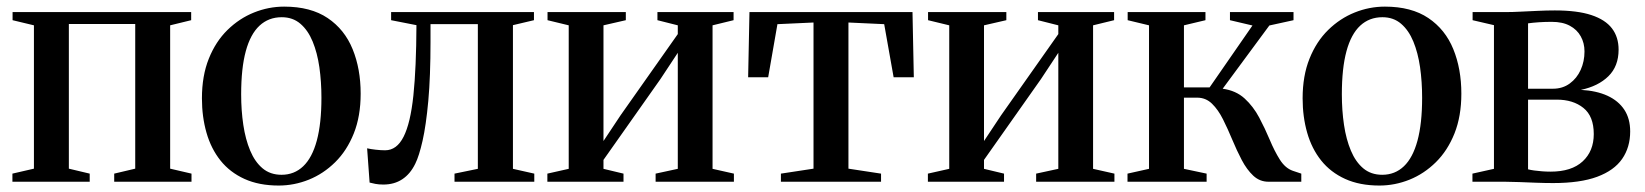

<svg xmlns="http://www.w3.org/2000/svg" viewBox="-20 -549 4968 580"><path d="M17.5 0V-24.5L82.5 -39.5V-472.5L18 -488V-512.5H557.5V-488L494 -472.5V-39.5L558.5 -24.5V0H325V-24.5L388.5 -39.5V-476.5H188V-39.5L251 -24.5V0Z M590 -252Q590 -320 610.8 -371.8Q631.5 -423.5 667.2 -458.5Q703 -493.5 747.2 -511.2Q791.5 -529 838.5 -529Q918.5 -529 969.8 -494.5Q1021 -460 1045.2 -400.5Q1069.5 -341 1069.5 -266Q1069.5 -198 1048.8 -146Q1028 -94 992.5 -59Q957 -24 912.8 -6.2Q868.5 11.5 822 11.5Q762.5 11.5 718.5 -8.5Q674.5 -28.5 646 -64.2Q617.5 -100 603.8 -148Q590 -196 590 -252ZM830.5 -21Q869 -21 896 -46.8Q923 -72.5 937 -124.2Q951 -176 951 -253.5Q951 -302 944.8 -345.8Q938.5 -389.5 924.5 -423.5Q910.5 -457.5 887.5 -477.2Q864.5 -497 831 -497Q791.5 -497 764 -471.5Q736.5 -446 722.5 -394.5Q708.5 -343 708.5 -264Q708.5 -215.5 715 -171.8Q721.5 -128 735.8 -94Q750 -60 773.2 -40.5Q796.5 -21 830.5 -21Z M1138 8.5Q1124.5 8.5 1114 6.5Q1103.5 4.5 1096.5 2.5L1089 -101Q1099.5 -98.5 1114.8 -96.8Q1130 -95 1143.5 -95Q1178.5 -95 1199.2 -136Q1220 -177 1228.8 -260.8Q1237.5 -344.5 1238 -473L1161.5 -488V-512.5H1593V-488L1529.5 -473V-39L1594 -24.5V0H1353V-24.5L1423.5 -39V-476H1280.5V-423Q1280.5 -318 1273.8 -244Q1267 -170 1256.5 -123.8Q1246 -77.5 1234.5 -54.5Q1219.5 -23.5 1195.2 -7.5Q1171 8.5 1138 8.5Z M1633.5 0V-24.5L1698 -39V-472.5L1634 -488V-512.5H1870.5V-488L1803 -472.5V-123L1854.5 -200.5L2027.5 -446V-472.5L1966 -488V-512.5H2196V-488L2132.5 -472.5V-39L2197 -24.5V0H1960.5V-24.5L2027.5 -39V-389.5L1975 -310L1803 -66V-39L1863.5 -24.5V0Z M2339 0V-24.5L2437.5 -39.5V-481L2328.5 -476L2300.5 -315.5H2240L2244 -512.5H2736.5L2740.5 -315.5H2679.5L2651 -476L2543 -481V-39.5L2641.5 -24.5V0Z M2783 0V-24.5L2847.5 -39V-472.5L2783.5 -488V-512.5H3020V-488L2952.5 -472.5V-123L3004 -200.5L3177 -446V-472.5L3115.5 -488V-512.5H3345.5V-488L3282 -472.5V-39L3346.5 -24.5V0H3110V-24.5L3177 -39V-389.5L3124.5 -310L2952.5 -66V-39L3013 -24.5V0Z M3386 0V-24.5L3451 -39V-472.5L3386.5 -488V-512.5H3621.5V-488L3556.5 -472.5V-285H3634L3763.5 -472L3695.5 -488V-512.5H3887.5V-488L3814.5 -472L3673.5 -281Q3713.5 -275.5 3739.8 -251.5Q3766 -227.5 3783.8 -194Q3801.5 -160.5 3815.8 -126.5Q3830 -92.5 3846.2 -66.8Q3862.5 -41 3885.5 -33L3911 -24.5V0H3812Q3785.5 0 3766 -18.2Q3746.5 -36.5 3731.2 -65.5Q3716 -94.5 3702.5 -127Q3689 -159.5 3674.5 -188.5Q3660 -217.5 3641.2 -235.8Q3622.5 -254 3596.5 -254H3556.5V-39L3625 -24.5V0Z M3915 -252Q3915 -320 3935.8 -371.8Q3956.5 -423.5 3992.2 -458.5Q4028 -493.5 4072.2 -511.2Q4116.5 -529 4163.5 -529Q4243.5 -529 4294.8 -494.5Q4346 -460 4370.2 -400.5Q4394.5 -341 4394.5 -266Q4394.5 -198 4373.8 -146Q4353 -94 4317.5 -59Q4282 -24 4237.8 -6.2Q4193.5 11.5 4147 11.5Q4087.5 11.5 4043.5 -8.5Q3999.5 -28.5 3971 -64.2Q3942.5 -100 3928.8 -148Q3915 -196 3915 -252ZM4155.5 -21Q4194 -21 4221 -46.8Q4248 -72.5 4262 -124.2Q4276 -176 4276 -253.5Q4276 -302 4269.8 -345.8Q4263.5 -389.5 4249.5 -423.5Q4235.5 -457.5 4212.5 -477.2Q4189.5 -497 4156 -497Q4116.5 -497 4089 -471.5Q4061.5 -446 4047.5 -394.5Q4033.5 -343 4033.5 -264Q4033.5 -215.5 4040 -171.8Q4046.5 -128 4060.8 -94Q4075 -60 4098.2 -40.5Q4121.5 -21 4155.5 -21Z M4672 4Q4647.5 4 4620.8 3Q4594 2 4569.2 1Q4544.5 0 4526.5 0H4428V-24.5L4493 -39V-473L4428.5 -488V-512.5H4530Q4549 -512.5 4573.5 -513.8Q4598 -515 4625 -516.2Q4652 -517.5 4677 -517.5Q4745 -517.5 4787.2 -503.5Q4829.5 -489.5 4849.5 -463.2Q4869.5 -437 4869.5 -399Q4869.5 -349 4838.8 -318.8Q4808 -288.5 4755.5 -277.5Q4802.5 -275 4835.8 -259.8Q4869 -244.5 4886.8 -217.5Q4904.5 -190.5 4904.5 -152Q4904.5 -104 4880.2 -69Q4856 -34 4804.8 -15Q4753.5 4 4672 4ZM4664 -30.5Q4727.5 -30.5 4761 -61.5Q4794.5 -92.5 4794.5 -144Q4794.5 -198 4763.2 -223Q4732 -248 4683 -248H4596V-37.5Q4603.5 -35.5 4614.5 -34Q4625.5 -32.5 4638.2 -31.5Q4651 -30.5 4664 -30.5ZM4596 -281H4671Q4700.5 -281 4722 -296.8Q4743.5 -312.5 4755 -338Q4766.5 -363.5 4766.5 -393.5Q4766.5 -419 4755.2 -439.2Q4744 -459.5 4722.2 -471.2Q4700.5 -483 4667.5 -483Q4647.5 -483 4629 -481.8Q4610.5 -480.5 4596 -478.5Z"/></svg>

Font: Merriweather 120pt Medium
Style: Regular
Weight: 500
Version: Version 2.100